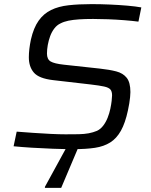

<svg xmlns="http://www.w3.org/2000/svg" viewBox="-20 -716 731 932"><path d="M340 8Q289 8 236 6Q183 4 134.5 1Q86 -2 46 -6L61 -77Q99 -74 142 -71Q185 -68 226.5 -66Q268 -64 298 -64Q335 -64 362 -64.5Q389 -65 410.5 -69Q432 -73 451 -81Q468 -89 481 -106Q494 -123 502.5 -144.5Q511 -166 515.5 -187.5Q520 -209 522 -226.5Q524 -244 524 -253Q524 -272 516 -281.5Q508 -291 485.5 -296Q463 -301 420 -306L238 -327Q169 -335 144.5 -363.5Q120 -392 120 -438Q120 -457 122.5 -478.5Q125 -500 130 -524Q143 -581 167.5 -615.5Q192 -650 228 -667.5Q264 -685 313 -690.5Q362 -696 424 -696Q468 -696 513 -694Q558 -692 598.5 -688.5Q639 -685 666 -680L652 -611Q621 -615 582.5 -618Q544 -621 505 -622.5Q466 -624 432 -624Q393 -624 363.5 -622Q334 -620 312 -615.5Q290 -611 273 -602Q256 -594 243.5 -577.5Q231 -561 223.5 -540.5Q216 -520 212 -498Q208 -476 208 -456Q208 -428 226 -417.5Q244 -407 290 -402L465 -383Q511 -378 544 -369.5Q577 -361 595 -338.5Q613 -316 613 -269Q613 -258 611.5 -244Q610 -230 607.5 -214Q605 -198 601 -180Q588 -119 567 -81.5Q546 -44 515 -24.5Q484 -5 441 1.5Q398 8 340 8ZM198 196V191L309 -12H364L363 -7L277 196Z"/></svg>

Font: Saira SemiExpanded
Style: Italic
Weight: 400
Width: 6
Italic angle: -12°
Designer: Hector Gatti with collaboration of the Omnibus-Type team
Foundry: Omnibus-Type
Version: Version 1.101